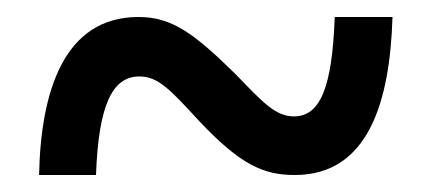

<svg xmlns="http://www.w3.org/2000/svg" viewBox="-20 -470 507 226"><path d="M26 -264H93C96 -346 112 -380 144 -380C166 -380 180 -365 214 -328C263 -276 290 -264 327 -264C414 -264 439 -351 442 -450H374C371 -367 357 -333 326 -333C304 -333 289 -350 257 -383C209 -430 183 -450 143 -450C55 -450 28 -362 26 -264Z"/></svg>

Font: Noto Serif Ethiopic Condensed
Style: Bold
Weight: 700
Width: 3
Designer: Monotype Design Team
Foundry: Monotype Imaging Inc.
Version: Version 2.102